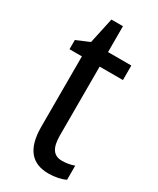

<svg xmlns="http://www.w3.org/2000/svg" viewBox="-175 -713 640 778"><g transform="rotate(30 145.0 -324.0)"><path d="M217 -62C175 -62 158 -90 158 -148V-469H267V-537H158V-658H104L78 -538L17 -512V-469H75V-140C75 -34 119 10 194 10C224 10 253 4 273 -6V-72C257 -66 236 -62 217 -62Z"/></g></svg>

Font: Noto Sans Lao Condensed
Style: Regular
Weight: 400
Width: 3
Designer: Monotype Design Team
Foundry: Monotype Imaging Inc.
Version: Version 2.004